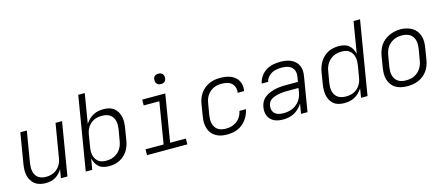

<svg xmlns="http://www.w3.org/2000/svg" viewBox="-49 -1290 4298 1854"><g transform="rotate(-15 2100.0 -363.5)"><path d="M235 8Q206 8 178 1Q150 -6 128.5 -22Q107 -38 92.5 -62Q78 -86 72 -113Q66 -140 67 -169.5Q68 -199 73 -228L123 -530H188L136 -218Q133 -198 132.5 -177Q132 -156 136 -136.5Q140 -117 150 -100Q160 -83 175.5 -71.5Q191 -60 211 -55Q231 -50 252 -50Q252 -50 252.5 -50Q253 -50 253 -50Q272 -50 291.5 -53.5Q311 -57 330 -66Q349 -75 364.5 -89Q380 -103 391.5 -120Q403 -137 409.5 -156Q416 -175 419 -195L475 -530H540L452 0H387L401 -87Q389 -65 370.5 -46Q352 -27 330 -14.5Q308 -2 283.5 3Q259 8 235 8Z M868 8Q840 8 814 1.5Q788 -5 768 -21.5Q748 -38 736 -61Q724 -84 718 -109L700 0H635L757 -735H822L773 -439Q787 -462 807.5 -482Q828 -502 852.5 -515Q877 -528 903.5 -533Q930 -538 956 -538Q985 -538 1012 -531Q1039 -524 1060 -507Q1081 -490 1094 -466Q1107 -442 1112.5 -415Q1118 -388 1116.5 -359.5Q1115 -331 1110 -302L1092 -192Q1088 -166 1079.5 -140Q1071 -114 1056 -90Q1041 -66 1019.5 -46.5Q998 -27 973 -14.5Q948 -2 921 3Q894 8 868 8ZM853 -50Q874 -50 894.5 -53.5Q915 -57 934.5 -66.5Q954 -76 971 -90.5Q988 -105 999.5 -123Q1011 -141 1018 -161Q1025 -181 1028 -202L1047 -312Q1050 -333 1050.5 -354.5Q1051 -376 1046 -395.5Q1041 -415 1030 -432Q1019 -449 1002.5 -460Q986 -471 965.5 -475.5Q945 -480 923 -480Q923 -480 923 -480Q923 -480 923 -480Q903 -480 883.5 -476.5Q864 -473 845.5 -464.5Q827 -456 811 -442Q795 -428 783.5 -410.5Q772 -393 765.5 -374Q759 -355 756 -335L738 -225Q734 -204 733 -182.5Q732 -161 736 -141Q740 -121 750 -103Q760 -85 775.5 -72.5Q791 -60 811.5 -55Q832 -50 853 -50Z M1248 0V-58H1429L1497 -472H1341V-530H1572L1494 -58H1651V0ZM1556 -628Q1544 -628 1532.5 -632.5Q1521 -637 1514 -646Q1507 -655 1505 -667.5Q1503 -680 1505 -693Q1506 -701 1510.5 -709.5Q1515 -718 1522.5 -723Q1530 -728 1539 -730Q1548 -732 1556 -732Q1569 -732 1580.5 -727.5Q1592 -723 1599 -714Q1606 -705 1608 -692.5Q1610 -680 1608 -667Q1606 -659 1601.5 -650.5Q1597 -642 1589.5 -637Q1582 -632 1573.5 -630Q1565 -628 1556 -628Z M2050 8Q2027 8 2004.5 5Q1982 2 1961.5 -6Q1941 -14 1923.5 -26.5Q1906 -39 1893 -56Q1880 -73 1872.5 -93.5Q1865 -114 1861.5 -136.5Q1858 -159 1859.5 -182Q1861 -205 1865 -228L1883 -338Q1887 -365 1896.5 -392Q1906 -419 1922.5 -443Q1939 -467 1962 -486Q1985 -505 2011.5 -517Q2038 -529 2065.5 -533.5Q2093 -538 2120 -538Q2147 -538 2173 -534.5Q2199 -531 2222.5 -522Q2246 -513 2266 -497.5Q2286 -482 2298 -460.5Q2310 -439 2314.5 -413Q2319 -387 2314 -360Q2314 -359 2313.5 -357.5Q2313 -356 2313 -355H2249Q2249 -356 2249 -357Q2249 -358 2249 -359Q2254 -385 2245.5 -410.5Q2237 -436 2218 -452Q2199 -468 2173 -474Q2147 -480 2120 -480Q2100 -480 2079.5 -476.5Q2059 -473 2039.5 -463.5Q2020 -454 2003.5 -439.5Q1987 -425 1975 -407Q1963 -389 1956.5 -369Q1950 -349 1947 -328L1928 -218Q1925 -197 1924.5 -176Q1924 -155 1929 -135Q1934 -115 1944.5 -98Q1955 -81 1971.5 -70Q1988 -59 2008.5 -54.5Q2029 -50 2050 -50Q2069 -50 2088 -53Q2107 -56 2125 -63.5Q2143 -71 2159.5 -83Q2176 -95 2188.5 -111Q2201 -127 2208.5 -145Q2216 -163 2220 -182H2285Q2280 -155 2269 -130Q2258 -105 2241.5 -82Q2225 -59 2203 -41Q2181 -23 2155.5 -12Q2130 -1 2103 3.5Q2076 8 2050 8Z M2611 8Q2588 8 2565 4.5Q2542 1 2522 -8Q2502 -17 2486.5 -32Q2471 -47 2462 -67Q2453 -87 2451 -110Q2449 -133 2453 -156Q2456 -176 2464 -195.5Q2472 -215 2486 -231Q2500 -247 2518 -259Q2536 -271 2555.5 -279Q2575 -287 2595 -292.5Q2615 -298 2635 -301Q2655 -304 2675 -305Q2695 -306 2715 -306H2838L2846 -354Q2849 -372 2848 -390Q2847 -408 2839.5 -423.5Q2832 -439 2819.5 -450.5Q2807 -462 2791 -468.5Q2775 -475 2757 -477.5Q2739 -480 2721 -480Q2697 -480 2671.5 -476Q2646 -472 2623 -460Q2600 -448 2583 -427Q2566 -406 2561 -381H2496Q2503 -417 2525 -449.5Q2547 -482 2579.5 -502.5Q2612 -523 2648.5 -530.5Q2685 -538 2721 -538Q2749 -538 2776 -534Q2803 -530 2827 -519.5Q2851 -509 2870 -491.5Q2889 -474 2900 -450.5Q2911 -427 2912.5 -399.5Q2914 -372 2909 -344L2852 0H2787L2804 -100Q2789 -75 2767.5 -53.5Q2746 -32 2720 -18Q2694 -4 2666 2Q2638 8 2611 8ZM2626 -50Q2648 -50 2670.5 -53.5Q2693 -57 2714.5 -66Q2736 -75 2755 -90Q2774 -105 2788 -124Q2802 -143 2810 -164.5Q2818 -186 2822 -208L2828 -248H2715Q2701 -248 2686.5 -247.5Q2672 -247 2657.5 -245Q2643 -243 2629 -240.5Q2615 -238 2600.5 -233.5Q2586 -229 2572 -222.5Q2558 -216 2546 -206Q2534 -196 2527.5 -182.5Q2521 -169 2518 -154Q2516 -139 2517.5 -124Q2519 -109 2525.5 -96Q2532 -83 2543 -74Q2554 -65 2567.5 -59.5Q2581 -54 2596 -52Q2611 -50 2626 -50Z M3219 8Q3190 8 3163 1Q3136 -6 3115 -23Q3094 -40 3081 -64Q3068 -88 3063 -115Q3058 -142 3059 -170.5Q3060 -199 3065 -228L3083 -338Q3087 -364 3096 -390Q3105 -416 3120 -440Q3135 -464 3156 -483.5Q3177 -503 3202 -515.5Q3227 -528 3254 -533Q3281 -538 3307 -538Q3335 -538 3361 -531.5Q3387 -525 3407 -508.5Q3427 -492 3439 -469Q3451 -446 3457 -421L3509 -735H3574L3452 0H3387L3402 -91Q3388 -68 3367.5 -48Q3347 -28 3322.5 -15Q3298 -2 3271.5 3Q3245 8 3219 8ZM3252 -50Q3252 -50 3252 -50Q3252 -50 3252 -50Q3272 -50 3291.5 -53.5Q3311 -57 3329.5 -65.5Q3348 -74 3364 -88Q3380 -102 3391.5 -119.5Q3403 -137 3409.5 -156Q3416 -175 3419 -195L3438 -305Q3441 -326 3442 -347.5Q3443 -369 3439 -389Q3435 -409 3425 -427Q3415 -445 3399.5 -457.5Q3384 -470 3363.5 -475Q3343 -480 3322 -480Q3301 -480 3280.5 -476.5Q3260 -473 3240.5 -463.5Q3221 -454 3204.5 -439.5Q3188 -425 3176 -407Q3164 -389 3157 -369Q3150 -349 3147 -328L3128 -218Q3125 -197 3124.5 -175.5Q3124 -154 3129 -134.5Q3134 -115 3145 -98Q3156 -81 3172.5 -70Q3189 -59 3210 -54.5Q3231 -50 3252 -50Z M3851 8Q3820 8 3790.5 2Q3761 -4 3736 -18.5Q3711 -33 3693.5 -56.5Q3676 -80 3667.5 -108Q3659 -136 3659.5 -166.5Q3660 -197 3665 -228L3683 -338Q3688 -366 3697.5 -393Q3707 -420 3723.5 -444Q3740 -468 3763.5 -487Q3787 -506 3814 -517.5Q3841 -529 3868.5 -535Q3896 -541 3924 -541Q3955 -541 3984.5 -533.5Q4014 -526 4039 -511.5Q4064 -497 4081.5 -474Q4099 -451 4107.5 -422.5Q4116 -394 4116 -363.5Q4116 -333 4110 -302L4092 -192Q4088 -164 4078 -137Q4068 -110 4051.5 -86Q4035 -62 4011.5 -43Q3988 -24 3961 -12.5Q3934 -1 3906 3.5Q3878 8 3851 8ZM3852 -50Q3873 -50 3893.5 -53.5Q3914 -57 3933.5 -66Q3953 -75 3970 -90Q3987 -105 3999 -123Q4011 -141 4018 -161Q4025 -181 4028 -202L4047 -312Q4050 -333 4050.5 -354.5Q4051 -376 4046 -396Q4041 -416 4029.5 -433Q4018 -450 4001 -460.5Q3984 -471 3963 -475.5Q3942 -480 3921 -480Q3900 -480 3879.5 -476Q3859 -472 3840 -463Q3821 -454 3804 -439.5Q3787 -425 3775.5 -407Q3764 -389 3757 -369Q3750 -349 3747 -328L3728 -218Q3725 -197 3724.5 -175.5Q3724 -154 3729 -134.5Q3734 -115 3745 -98Q3756 -81 3773 -70Q3790 -59 3810.5 -54.5Q3831 -50 3852 -50Z"/></g></svg>

Font: Iosevka Curly LtExObl
Style: Regular
Weight: 300
Width: 7
Italic angle: -9°
Monospace: yes
Designer: Belleve Invis
Foundry: Belleve Invis
Version: Version 11.1.0; ttfautohint (v1.8.3)